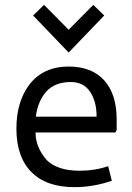

<svg xmlns="http://www.w3.org/2000/svg" viewBox="-20 -760 545 790"><path d="M47.5 0ZM460 -268.8V-225L455 -215H126.2Q126.2 -153.8 172.5 -101.2Q216.2 -57.5 308.8 -57.5Q370 -57.5 425 -76.2L440 -16.2Q363.8 10 286.2 10Q170 10 108.8 -52.5Q47.5 -115 47.5 -231.2Q47.5 -341.2 101.2 -412.5Q158.8 -486.2 262.5 -486.2Q357.5 -486.2 408.8 -429.4Q460 -372.5 460 -268.8ZM271.2 -422.5Q205 -422.5 170 -382.5Q135 -342.5 127.5 -280H377.5Q377.5 -342.5 350.6 -382.5Q323.8 -422.5 271.2 -422.5ZM116.2 -696.2 161.2 -740 262.5 -637.5 363.8 -740 408.8 -696.2 262.5 -543.8Z"/></svg>

Font: Cambay
Style: Regular
Weight: 400
Designer: Pooja Saxena
Foundry: Pooja Saxena
Version: Version 1.181;PS 001.181;hotconv 1.0.70;makeotf.lib2.5.58329